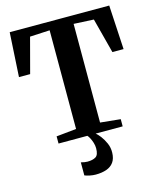

<svg xmlns="http://www.w3.org/2000/svg" viewBox="-140 -843 991 1187"><g transform="rotate(-15 355.0 -249.0)"><path d="M278.5 -59V-690.5L151.5 -684L92 -460H20.5L37 -743H674L690 -460H618.5L560 -684L432 -690.5V-59L561 -46V0H150.5V-46ZM323.5 245Q306 245 286.5 241Q267 237 253.5 231.5V148Q263.5 151 275.8 152.8Q288 154.5 295 154.5Q328.5 154.5 348 142.5Q367.5 130.5 367.5 88Q367.5 70.5 362 52.8Q356.5 35 349 20.8Q341.5 6.5 335 0H370H388Q399.5 8.5 415.8 29.5Q432 50.5 444.8 79.2Q457.5 108 456.5 140.5Q455.5 178 439 201Q422.5 224 393 234.5Q363.5 245 323.5 245Z"/></g></svg>

Font: Merriweather 60pt
Style: Bold
Weight: 700
Version: Version 2.100